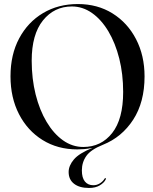

<svg xmlns="http://www.w3.org/2000/svg" viewBox="-20 -730 756 951"><path d="M365.5 -710Q463 -710 537.5 -663.5Q612 -617 654 -535.8Q696 -454.5 696 -351.5Q696 -224 639.8 -137.2Q583.5 -50.5 490 -13Q430 11 407.8 42.2Q385.5 73.5 385.5 114Q385.5 150.5 400.5 169Q415.5 187.5 442.5 187.5Q460 187.5 475 178Q490 168.5 497.5 155.5Q500 151 503 152.5Q506 154 503.5 159Q495.5 175.5 474.2 188.2Q453 201 421 201Q373.5 201 346.8 180.2Q320 159.5 320 122Q320 90.5 345.8 60Q371.5 29.5 438 2.5Q415 7 397.2 8.5Q379.5 10 363 10Q265.5 10 190.8 -36.5Q116 -83 74 -164.8Q32 -246.5 32 -352Q32 -459.5 75 -540Q118 -620.5 193.2 -665.2Q268.5 -710 365.5 -710ZM590 -274.5Q590 -363 570.8 -439.8Q551.5 -516.5 516.8 -574.8Q482 -633 435.8 -665.5Q389.5 -698 336 -698Q248.5 -698 192.8 -628.8Q137 -559.5 137 -429.5Q137 -340 156.5 -262.2Q176 -184.5 211 -126Q246 -67.5 292.2 -34.8Q338.5 -2 392.5 -2Q481 -2 535.5 -71Q590 -140 590 -274.5Z"/></svg>

Font: Fraunces 144pt S000
Style: Regular
Weight: 400
Version: Version 1.000; ttfautohint (v1.8.3)